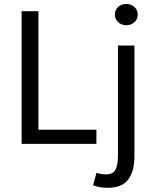

<svg xmlns="http://www.w3.org/2000/svg" viewBox="-20 -711 767 949"><path d="M169.9 -655.8V-69.8H456.5V0H86.9V-655.8ZM604.5 -691.4Q627.9 -691.4 644.3 -676.8Q660.6 -662.1 660.6 -639.2Q660.6 -616.2 644.3 -601.3Q627.9 -586.4 604.5 -586.4Q580.6 -586.4 564.2 -601.3Q547.9 -616.2 547.9 -639.2Q547.9 -662.1 564 -676.8Q580.1 -691.4 604.5 -691.4ZM644.5 -485.8V59.1Q644.5 136.2 613.3 176.8Q582 217.3 512.2 217.3Q471.7 217.3 439.9 204.6L457 143.1Q480.5 150.9 502.9 150.9Q537.6 150.9 550.3 128.4Q563 106 563 58.6V-485.8Z"/></svg>

Font: Varta
Style: Regular
Weight: 400
Designer: Joana Correia, Viktoriya Grabowska, Eben Sorkin
Foundry: Sorkin Type
Version: Version 1.003; ttfautohint (v1.3) -l 8 -r 24 -G 200 -x 12 -H